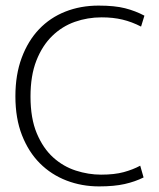

<svg xmlns="http://www.w3.org/2000/svg" viewBox="-20 -658 569 686"><path d="M341 -34Q389 -34 422 -43Q455 -52 481 -66L493 -24Q463 -9 425.5 -0.5Q388 8 334 8Q272 8 217.5 -13Q163 -34 122.5 -74.5Q82 -115 58.5 -175Q35 -235 35 -314Q35 -391 57.5 -451.5Q80 -512 119.5 -553.5Q159 -595 213.5 -616.5Q268 -638 332 -638Q390 -638 427 -628.5Q464 -619 496 -602L484 -563Q451 -580 417.5 -588Q384 -596 343 -596Q293 -596 247.5 -580Q202 -564 166.5 -529.5Q131 -495 110 -441.5Q89 -388 89 -313Q89 -235 111.5 -181.5Q134 -128 170 -95.5Q206 -63 251 -48.5Q296 -34 341 -34Z"/></svg>

Font: Ek Mukta ExtraLight
Style: Regular
Weight: 275
Designer: Girish Dalvi and Yashodeep Gholap
Foundry: Ek Type
Version: Version 2.538;PS 1.002;hotconv 16.6.51;makeotf.lib2.5.65220;